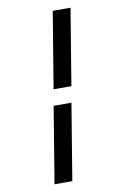

<svg xmlns="http://www.w3.org/2000/svg" viewBox="-103 -882 706 1084"><g transform="rotate(-10 250.0 -340.0)"><path d="M207 -386 279 -823H381L309 -386ZM119 143 191 -294H293L221 143Z"/></g></svg>

Font: Iosevka Term Curly SmBd Obl
Style: Regular
Weight: 600
Italic angle: -9°
Designer: Belleve Invis
Foundry: Belleve Invis
Version: Version 32.3.0